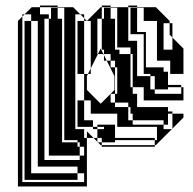

<svg xmlns="http://www.w3.org/2000/svg" viewBox="-20 -526 701 696"><path d="M381 -474H357V-498H381ZM477 -474H453V-498H477ZM189 -474H165V-498H189ZM461 -266H453V-210H461V-186H477V-162H501V-210H461ZM405 -402V-450H397V-402ZM213 -402V-450H205V-402ZM93 -442H69V-450H93ZM285 -442H261V-450H285ZM405 -402H397V-354H405ZM213 -354V-402H205V-354ZM213 -306V-354H205V-306ZM461 -266V-330H453V-354H397V-346H413V-330H453V-266ZM213 -258V-306H205V-258ZM213 -210V-258H205V-210ZM213 -162V-210H205V-162ZM213 -114V-162H205V-114ZM285 -154H261V-162H285ZM605 -90V-114H589V-90ZM213 -66V-114H205V-66ZM213 -66H205V-18H213ZM549 -18V-66H397V-26H541V-18ZM285 38V6H269V-10H261V-18H205V-10H261V6H269V38ZM269 54V38H157V-458H141V54ZM261 126H69V102H261ZM285 -410H261V-442H285ZM477 -442H453V-410H477ZM93 -410H69V-442H93ZM93 -314V-346H69V-314ZM509 -314V-346H501V-314ZM285 -314H261V-346H285ZM93 -218V-250H69V-218ZM93 -122V-154H69V-122ZM285 -122H261V-154H285ZM93 -26V-58H69V-26ZM541 6H349V0H345L335 -10H333V-12L319 -26H295V-50L319 -26H333V-12L335 -10H349V0H541ZM93 38H69V70H93ZM93 6H69V-26H93V-18H117V-66H93V-58H69V-90H93V-66H117V-114H93V-90H69V-122H93V-114H117V-162H93V-154H69V-186H93V-162H117V-210H93V-186H69V-218H93V-210H117V-258H93V-250H69V-282H93V-258H117V-306H93V-282H69V-314H93V-306H117V-354H93V-346H69V-378H93V-354H117V-402H93V-378H69V-410H93V-402H117V-450H93V-474H69L95 -500H125V-474H157V-458H165V-474H189V-458H205V-450H213V-498H189V-500H125V-506H189V-500H245L271 -474H285V-460L295 -450L345 -500H349V-458H357V-474H381V-458H397V-450H405V-498H381V-500H349V-506H381V-500H445V-378H477V-250H525V-202H541V-186H637V-210H589V-202H541V-250H525V-258H501V-282H573V-266H589V-258H597V-306H509V-282H501V-314H509V-306H549V-354H509V-346H501V-378H509V-354H549V-402H509V-378H501V-402H453V-410H509V-402H549V-450H477V-442H453V-474H477V-450H501V-498H477V-500H445V-506H477V-500H545L595 -450V-442H605V-410H595V-442H573V-346H605V-390L595 -400V-410H605V-390L645 -350V-258H589V-218H637V-210H645V-162H477V-138H589V-122H605V-114H645V-100L605 -60V-58H603L605 -60V-90H589V-74H573V-90H461V-114H453V-138H445V-154H397V-186H381V-154H397V-138H445V-90H461V-74H573V-58H603L545 0H541V-18H397V-10H349V-26H333V-58H317V-66H261V-90H317V-66H333V-58H357V-66H333V-74H397V-66H405V-114H285V-90H261V-122H285V-114H309V-162H285V-258H261V-282H285V-258H299L295 -250V-200L345 -150L395 -200V-250L367 -306H357V-326L355 -330H335L345 -350L355 -330H357V-326L367 -306H381V-282H397V-186H405V-282H397V-306H381V-330H357V-346H349V-458H333V-330H335L309 -278V-258H299L309 -278V-306H285V-282H261V-314H285V-306H309V-354H285V-346H261V-378H285V-354H309V-402H285V-378H261V-410H285V-402H309V-450H285V-460L271 -474H253V-58H285V-26H295V150H45V-450L61 -466V-474H69L61 -466V134H285V102H261V78H93V102H69V70H93V78H117V30H93V38H69V6H93V30H117V-18H93Z"/></svg>

Font: Rubik Broken Fax
Style: Regular
Weight: 400
Designer: Hubert and Fischer, NaN
Foundry: Hubert and Fischer, NaN
Version: Version 2.201